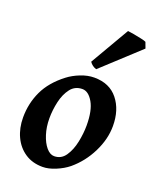

<svg xmlns="http://www.w3.org/2000/svg" viewBox="-129 -735 669 828"><g transform="rotate(20 205.5 -320.5)"><path d="M393.1 -251Q393.1 -190.9 363 -130.4Q333 -69.8 282.7 -27.8Q259.3 -8.8 227.1 4.6Q194.8 18.1 167.5 18.1Q120.6 18.1 86.7 -4.6Q52.7 -27.3 34.4 -66.4Q16.1 -105.5 16.1 -154.3Q16.1 -218.8 42.5 -274.9Q68.8 -331.1 128.9 -377Q152.3 -395 184.3 -407.7Q216.3 -420.4 246.6 -420.4Q316.9 -420.4 355 -372.8Q393.1 -325.2 393.1 -251ZM285.6 -214.8Q285.6 -283.2 264.4 -319.8Q243.2 -356.4 215.3 -356.4Q181.6 -356.4 161.6 -330.6Q141.6 -304.7 132.8 -266.1Q124 -227.5 124 -189.5Q124 -149.4 134.8 -116Q145.5 -82.5 162.6 -62.5Q179.7 -42.5 198.7 -42.5Q231 -42.5 250 -70.3Q269 -98.1 277.3 -138.2Q285.6 -178.2 285.6 -214.8ZM400.4 -640.6 410.6 -613.3 241.2 -457Q221.7 -462.9 210 -480L314 -658.7Q321.8 -658.2 340.6 -654.8Q359.4 -651.4 377.4 -647.5Q395.5 -643.6 400.4 -640.6Z"/></g></svg>

Font: Dai Banna SIL SemiBold
Style: Italic
Weight: 600
Italic angle: -11°
Designer: Victor Gaultney
Foundry: SIL International
Version: Version 4.000